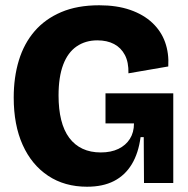

<svg xmlns="http://www.w3.org/2000/svg" viewBox="-20 -694 712 728"><path d="M310 14Q225 14 162.5 -27.5Q100 -69 66 -144.5Q32 -220 32 -324Q32 -401 51.5 -465Q71 -529 111 -575.5Q151 -622 212 -648Q273 -674 356 -674Q423 -674 473.5 -656.5Q524 -639 557.5 -607.5Q591 -576 606 -534Q621 -492 618 -442L467 -416Q468 -458 453.5 -485.5Q439 -513 412.5 -527Q386 -541 349 -541Q304 -541 270.5 -518Q237 -495 219.5 -448.5Q202 -402 202 -332Q202 -280 212 -239.5Q222 -199 242.5 -171.5Q263 -144 293 -130Q323 -116 362 -116Q401 -116 429 -129.5Q457 -143 472.5 -167.5Q488 -192 488 -226H380V-340H637V-215V0H526L525 -174H513Q505 -113 479.5 -71Q454 -29 412 -7.5Q370 14 310 14Z"/></svg>

Font: Bricolage Grotesque 72pt ExtraBold
Style: Regular
Weight: 800
Designer: Mathieu Triay
Foundry: Atelier Triay
Version: Version 1.001;gftools[0.9.33.dev8+g029e19f]